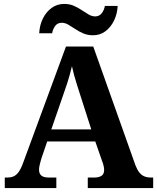

<svg xmlns="http://www.w3.org/2000/svg" viewBox="-20 -949 793 969"><path d="M4.1 0V-53H16.1Q34.4 -53 48.1 -58.7Q61.8 -64.4 73.6 -80.3Q85.3 -96.1 96.2 -125.8L312.9 -714H450.7L663.9 -114.1Q672.5 -92 683.2 -78.5Q694 -64.9 708.4 -59Q722.9 -53 741.3 -53H753.1V0H423V-53H455.9Q477.8 -53 491.6 -61.3Q505.5 -69.6 505.5 -91.2Q505.5 -99.5 503.9 -107.3Q502.3 -115.1 500.2 -122.5Q498.1 -129.9 495.7 -135.1L460.9 -234.9H218.2L188.9 -149.1Q186.5 -141.1 183.7 -130.8Q180.8 -120.4 178.9 -110.5Q177 -100.5 177 -92.2Q177 -73 188.6 -63Q200.2 -53 226.2 -53H264.3V0ZM239 -296H440.6L381.5 -480.2Q374.4 -503.3 367.2 -525.4Q360.1 -547.4 354 -569.8Q348 -592.2 343.1 -615Q338.1 -592.8 331.9 -571.4Q325.7 -550.1 319.2 -528.8Q312.6 -507.5 304.1 -484.6ZM449.2 -771Q422.2 -771 400.2 -780.5Q378.2 -790 359.7 -802.5Q341.2 -815 324.7 -824.5Q308.2 -834 292.2 -834Q269.7 -834 258 -817.5Q246.2 -801 243.2 -781H177.9Q179.9 -821.9 196.3 -855.3Q212.8 -888.8 240.5 -909Q268.2 -929.2 304.2 -929.2Q331.2 -929.2 352.7 -919.7Q374.2 -910.2 392.7 -897.7Q411.2 -885.2 427.7 -875.7Q444.2 -866.2 460.2 -866.2Q481.7 -866.2 493.9 -882.7Q506.2 -899.2 509.2 -919.2H573.9Q571.9 -878.7 555.5 -845.1Q539.1 -811.4 512.1 -791.2Q485.2 -771 449.2 -771Z"/></svg>

Font: Noto Serif Lao
Style: Regular
Weight: 400
Designer: Monotype Design Team
Foundry: Monotype Imaging Inc.
Version: Version 2.003